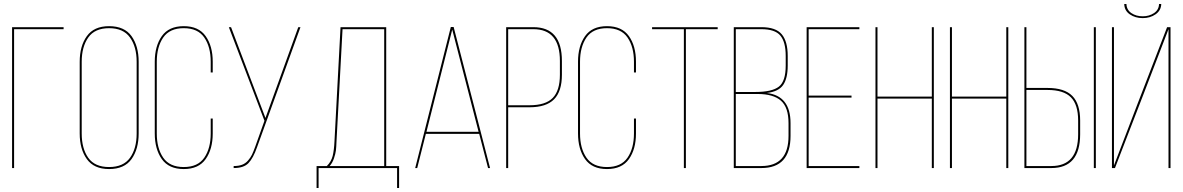

<svg xmlns="http://www.w3.org/2000/svg" viewBox="-20 -835 5876 954"><path d="M296 -690H50V0H40V-700H296Z M376 -172V-528Q376 -606 411.5 -655.5Q447 -705 522 -705Q598 -705 633.5 -655.5Q669 -606 669 -528V-172Q669 -94 633.5 -44.5Q598 5 522 5Q447 5 411.5 -44.5Q376 -94 376 -172ZM386 -528V-172Q386 -97 418.5 -51Q451 -5 522 -5Q593 -5 626 -51Q659 -97 659 -172V-528Q659 -602 626 -648.5Q593 -695 522 -695Q451 -695 418.5 -648.5Q386 -602 386 -528Z M1037 -528V-475H1027V-528Q1027 -602 995 -648.5Q963 -695 893 -695Q823 -695 791 -648.5Q759 -602 759 -528V-172Q759 -98 791 -51.5Q823 -5 893 -5Q963 -5 995 -51.5Q1027 -98 1027 -172V-246H1037V-172Q1037 -94 1002 -44.5Q967 5 893 5Q819 5 784 -44.5Q749 -94 749 -172V-528Q749 -606 784 -655.5Q819 -705 893 -705Q967 -705 1002 -655.5Q1037 -606 1037 -528Z M1473 -700 1257 -103Q1238 -49 1214.5 -24.5Q1191 0 1141 0V-10Q1166 -10 1183 -16.5Q1200 -23 1212.5 -37.5Q1225 -52 1232 -66.5Q1239 -81 1248 -106L1294 -235L1117 -700H1128L1223 -449L1299 -249L1462 -700Z M1963 99H1953V0H1563V99H1553V-10H1604Q1626 -32 1633 -60.5Q1640 -89 1642 -134L1672 -700H1899V-10H1963ZM1682 -690 1652 -133Q1651 -103 1649 -87Q1647 -71 1639.5 -48.5Q1632 -26 1618 -10H1889V-690Z M2361 -170H2096L2053 0H2043L2220 -701H2234L2415 0H2405ZM2227 -688 2099 -180H2358Z M2495 -700H2630Q2772 -700 2772 -532V-464Q2772 -381 2733 -341.5Q2694 -302 2611 -302H2505V0H2495ZM2505 -312H2611Q2691 -312 2726.5 -348.5Q2762 -385 2762 -464V-532Q2762 -690 2630 -690H2505Z M3140 -528V-475H3130V-528Q3130 -602 3098 -648.5Q3066 -695 2996 -695Q2926 -695 2894 -648.5Q2862 -602 2862 -528V-172Q2862 -98 2894 -51.5Q2926 -5 2996 -5Q3066 -5 3098 -51.5Q3130 -98 3130 -172V-246H3140V-172Q3140 -94 3105 -44.5Q3070 5 2996 5Q2922 5 2887 -44.5Q2852 -94 2852 -172V-528Q2852 -606 2887 -655.5Q2922 -705 2996 -705Q3070 -705 3105 -655.5Q3140 -606 3140 -528Z M3388 0H3378V-690H3220V-700H3546V-690H3388Z M3626 -700H3763Q3835 -700 3864.5 -664.5Q3894 -629 3894 -557V-509Q3894 -446 3871.5 -413Q3849 -380 3790 -373Q3908 -359 3908 -223V-160Q3908 0 3763 0H3626ZM3636 -378H3733Q3816 -378 3850 -404.5Q3884 -431 3884 -509V-557Q3884 -626 3857.5 -658Q3831 -690 3763 -690H3636ZM3636 -10H3763Q3898 -10 3898 -160V-223Q3898 -301 3860.5 -334.5Q3823 -368 3744 -368H3636Z M3998 -360H4211V-350H3998V-10H4250V0H3988V-700H4250V-690H3998Z M4610 -345H4340V0H4330V-700H4340V-355H4610V-700H4620V0H4610Z M4980 -345H4710V0H4700V-700H4710V-355H4980V-700H4990V0H4980Z M5080 -398H5185Q5269 -398 5308 -358.5Q5347 -319 5347 -236V-168Q5347 0 5204 0H5070V-700H5080ZM5415 -700H5425V0H5415ZM5080 -10H5204Q5337 -10 5337 -168V-236Q5337 -315 5301 -351.5Q5265 -388 5185 -388H5080Z M5739 -815H5750Q5749 -783 5722 -764Q5695 -745 5658 -745Q5621 -745 5594 -763.5Q5567 -782 5566 -815H5577Q5578 -786 5601.5 -770Q5625 -754 5658 -754Q5690 -754 5714 -770Q5738 -786 5739 -815ZM5786 -690 5663 -370 5520 0H5505V-700H5515V-13L5631 -316L5779 -700H5796V0H5786Z"/></svg>

Font: Bebas Neue Thin
Style: Regular
Weight: 200
Designer: Ryoichi Tsunekawa
Foundry: Ryoichi Tsunekawa
Version: Version 1.003;PS 001.003;hotconv 1.0.70;makeotf.lib2.5.58329